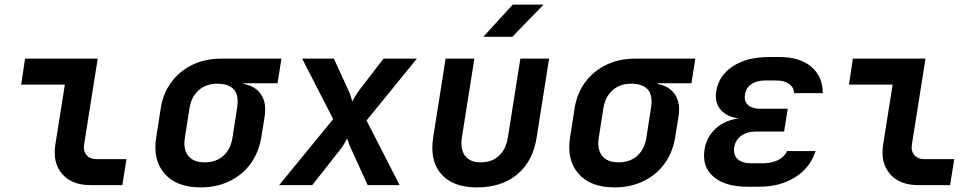

<svg xmlns="http://www.w3.org/2000/svg" viewBox="-20 -805 4240 835"><path d="M373 0Q292 0 250 -49Q208 -98 221 -178L262 -437H72L89 -550H405L346 -178Q341 -149 356 -131Q371 -113 400 -113H530L512 0Z M853 10Q748 10 696 -49.5Q644 -109 659 -206L679 -334Q689 -399 725 -447.5Q761 -496 816.5 -523Q872 -550 942 -550H1204L1187 -443H1040L1039 -440Q1091 -431 1115.5 -394Q1140 -357 1131 -299L1116 -206Q1105 -141 1069.5 -92.5Q1034 -44 978 -17Q922 10 853 10ZM870 -99Q920 -99 951.5 -127.5Q983 -156 991 -206L1011 -334Q1020 -391 997 -416Q974 -441 925 -441Q876 -441 844 -412.5Q812 -384 804 -334L784 -206Q776 -156 798.5 -127.5Q821 -99 870 -99Z M1194 0 1429 -287 1294 -550H1432L1494 -415Q1500 -403 1505 -388Q1510 -373 1512 -364Q1517 -373 1526 -388Q1535 -403 1544 -415L1648 -550H1793L1574 -281L1718 0H1579L1510 -151Q1496 -180 1490 -203Q1485 -194 1476 -178.5Q1467 -163 1457 -151L1338 0Z M2054 10Q1949 10 1898.5 -48.5Q1848 -107 1864 -208L1918 -550H2043L1989 -209Q1981 -156 2002.5 -127.5Q2024 -99 2071 -99Q2119 -99 2150 -127.5Q2181 -156 2189 -209L2243 -550H2368L2314 -208Q2298 -104 2230 -47Q2162 10 2054 10ZM2082 -645 2210 -785H2344L2208 -645Z M2653 10Q2548 10 2496 -49.5Q2444 -109 2459 -206L2479 -334Q2489 -399 2525 -447.5Q2561 -496 2616.5 -523Q2672 -550 2742 -550H3004L2987 -443H2840L2839 -440Q2891 -431 2915.5 -394Q2940 -357 2931 -299L2916 -206Q2905 -141 2869.5 -92.5Q2834 -44 2778 -17Q2722 10 2653 10ZM2670 -99Q2720 -99 2751.5 -127.5Q2783 -156 2791 -206L2811 -334Q2820 -391 2797 -416Q2774 -441 2725 -441Q2676 -441 2644 -412.5Q2612 -384 2604 -334L2584 -206Q2576 -156 2598.5 -127.5Q2621 -99 2670 -99Z M3283 7H3230Q3133 7 3082.5 -37Q3032 -81 3044 -155Q3053 -210 3092.5 -246Q3132 -282 3192 -290Q3140 -297 3113.5 -328.5Q3087 -360 3095 -409Q3106 -477 3167.5 -517Q3229 -557 3323 -557H3370Q3458 -557 3508 -515Q3558 -473 3558 -400H3434Q3432 -426 3411 -440.5Q3390 -455 3355 -455H3307Q3271 -455 3247.5 -439Q3224 -423 3220 -394Q3215 -365 3233 -348.5Q3251 -332 3287 -332H3406L3390 -233H3268Q3229 -233 3203.5 -214.5Q3178 -196 3173 -164Q3168 -132 3187.5 -113.5Q3207 -95 3246 -95H3299Q3336 -95 3364 -109Q3392 -123 3403 -148H3527Q3504 -76 3438.5 -34.5Q3373 7 3283 7Z M3973 0Q3892 0 3850 -49Q3808 -98 3821 -178L3862 -437H3672L3689 -550H4005L3946 -178Q3941 -149 3956 -131Q3971 -113 4000 -113H4130L4112 0Z"/></svg>

Font: JetBrains Mono NL
Style: Bold Italic
Weight: 700
Italic angle: -9°
Designer: Philipp Nurullin, Konstantin Bulenkov
Foundry: JetBrains
Version: Version 2.304; ttfautohint (v1.8.4.7-5d5b)